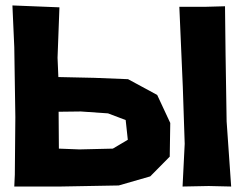

<svg xmlns="http://www.w3.org/2000/svg" viewBox="-20 -684 882 702"><path d="M25.4 -664.1 32.2 -511.7 36.1 -255.9 34.2 -44.9 32.2 -2H121.1H199.2L414.1 -5.9L529.3 -39.1L600.6 -111.3L602.5 -234.4L554.7 -336.9L448.2 -394.5L325.2 -399.4L193.4 -402.3L190.4 -472.7L197.3 -657.2ZM195.3 -140.6 194.3 -275.4 275.4 -276.4 375 -269.5 439.5 -245.1 447.3 -172.9 392.6 -140.6 270.5 -137.7ZM635.7 -659.2 648.4 -366.2 655.3 -158.2 647.5 -2 743.2 -3.9 825.2 -2 808.6 -240.2 804.7 -487.3 802.7 -661.1 733.4 -659.2Z"/></svg>

Font: MaokenAssortedSans-Lite
Style: Lite
Weight: 400
Version: Version 1.400